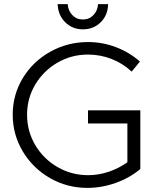

<svg xmlns="http://www.w3.org/2000/svg" viewBox="-20 -910 795 936"><path d="M409 -372H664V-86Q613 -43 544.5 -18.5Q476 6 406 6Q307 6 223.5 -42Q140 -90 91 -172Q42 -254 42 -351Q42 -448 91 -529Q140 -610 224.5 -657.5Q309 -705 409 -705Q480 -705 545.5 -680Q611 -655 662 -610L622 -561Q579 -601 524 -622.5Q469 -644 409 -644Q328 -644 260 -604.5Q192 -565 152 -498Q112 -431 112 -351Q112 -270 152 -202.5Q192 -135 260.5 -95.5Q329 -56 410 -56Q460 -56 509.5 -72.5Q559 -89 601 -119V-308H409ZM384 -815Q415 -815 435.5 -836.5Q456 -858 458 -890H507Q506 -836 471 -801.5Q436 -767 384 -767Q333 -767 298 -801.5Q263 -836 261 -890H310Q312 -858 332.5 -836.5Q353 -815 384 -815Z"/></svg>

Font: Gontserrat Light
Style: Regular
Weight: 300
Designer: Julieta Ulanovsky
Foundry: Julieta Ulanovsky
Version: Version 6.001